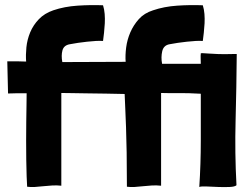

<svg xmlns="http://www.w3.org/2000/svg" viewBox="-20 -744 994 764"><path d="M258 -568Q273 -571 290.5 -573.5Q308 -576 326 -578Q344 -580 361 -581Q378 -582 390 -581Q392 -596 394 -614Q396 -632 397 -651Q398 -670 396.5 -688.5Q395 -707 390 -723Q341 -725 288.5 -721.5Q236 -718 192 -703Q157 -691 134.5 -667.5Q112 -644 100 -615Q88 -586 85 -555.5Q82 -525 84 -499Q67 -500 49 -500Q31 -500 9 -500L12 -372Q33 -373 51 -373Q69 -373 86 -373Q86 -358 85.5 -328Q85 -298 84.5 -261Q84 -224 84 -184Q84 -144 84.5 -107.5Q85 -71 86 -42.5Q87 -14 88 -1Q102 1 118.5 0Q135 -1 152.5 -3Q170 -5 188.5 -6Q207 -7 224 -5V-374Q236 -374 263.5 -373.5Q291 -373 326.5 -372.5Q362 -372 401.5 -371.5Q441 -371 476 -370Q477 -343 478.5 -311.5Q480 -280 481.5 -237.5Q483 -195 484 -137.5Q485 -80 485 -1Q499 1 515.5 0Q532 -1 549.5 -3Q567 -5 585 -6Q603 -7 621 -5V-374Q653 -373 690.5 -373.5Q728 -374 779 -371Q779 -277 779 -184Q779 -91 773 0Q780 -3 802 -2Q824 -1 848.5 0Q873 1 894 0Q915 -1 921 -7Q914 -134 917.5 -266Q921 -398 922 -525V-529H904Q871 -528 846.5 -529Q822 -530 809 -531Q804 -531 793.5 -532Q783 -533 779 -532V-531Q778 -523 778.5 -510.5Q779 -498 779 -490H625Q620 -516 625.5 -540Q631 -564 655 -568Q670 -571 687.5 -573.5Q705 -576 723 -578Q741 -580 758 -581Q775 -582 787 -581Q789 -596 791 -614Q793 -632 794 -651Q795 -670 793.5 -688.5Q792 -707 787 -723Q737 -725 685 -721.5Q633 -718 589 -703Q554 -692 532.5 -668Q511 -644 498.5 -615Q486 -586 482 -555Q478 -524 480 -498L228 -497Q223 -523 228.5 -543.5Q234 -564 258 -568Z"/></svg>

Font: Londrina Solid
Style: Regular
Weight: 400
Designer: Marcelo Magalhaes
Foundry: Marcelo Magalhães
Version: Version 1.002